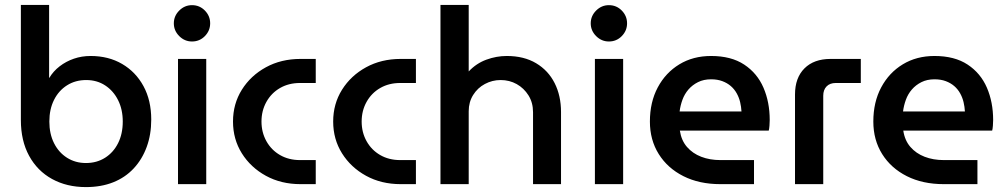

<svg xmlns="http://www.w3.org/2000/svg" viewBox="-20 -750 4103 782"><path d="M330 12Q252 12 192 -21Q132 -54 98.5 -115.5Q65 -177 65 -261V-730H180V-433H181Q197 -460 223 -480Q249 -500 281 -511Q313 -522 349 -522Q422 -522 477.5 -489.5Q533 -457 564.5 -399Q596 -341 596 -263Q596 -202 577.5 -151.5Q559 -101 524.5 -64Q490 -27 441 -7.5Q392 12 330 12ZM330 -86Q374 -86 408 -107.5Q442 -129 461 -167Q480 -205 480 -255Q480 -304 461 -342Q442 -380 408.5 -402Q375 -424 331 -424Q287 -424 253 -402.5Q219 -381 200 -343Q181 -305 181 -255Q181 -205 200 -167Q219 -129 253 -107.5Q287 -86 330 -86Z M705 0V-510H820V0ZM762 -581Q732 -581 710 -603Q688 -625 688 -655Q688 -685 710 -707Q732 -729 762 -729Q793 -729 814.5 -707Q836 -685 836 -655Q836 -625 814.5 -603Q793 -581 762 -581Z M1204 0Q1125 0 1063 -34Q1001 -68 965 -125.5Q929 -183 929 -255Q929 -327 965 -384.5Q1001 -442 1063 -476Q1125 -510 1204 -510H1266V-412H1202Q1156 -412 1120.5 -391.5Q1085 -371 1065 -335Q1045 -299 1045 -255Q1045 -211 1065 -175Q1085 -139 1120.5 -118.5Q1156 -98 1202 -98H1266V0Z M1612 0Q1533 0 1471 -34Q1409 -68 1373 -125.5Q1337 -183 1337 -255Q1337 -327 1373 -384.5Q1409 -442 1471 -476Q1533 -510 1612 -510H1674V-412H1610Q1564 -412 1528.5 -391.5Q1493 -371 1473 -335Q1453 -299 1453 -255Q1453 -211 1473 -175Q1493 -139 1528.5 -118.5Q1564 -98 1610 -98H1674V0Z M1774 0V-730H1889V-459Q1920 -492 1961 -507Q2002 -522 2044 -522Q2114 -522 2163.5 -492.5Q2213 -463 2239 -411.5Q2265 -360 2265 -294V0H2151V-293Q2151 -332 2132.5 -361.5Q2114 -391 2084.5 -407.5Q2055 -424 2019 -424Q1985 -424 1955 -408Q1925 -392 1907 -363Q1889 -334 1889 -297V0Z M2403 0V-510H2518V0ZM2460 -581Q2430 -581 2408 -603Q2386 -625 2386 -655Q2386 -685 2408 -707Q2430 -729 2460 -729Q2491 -729 2512.5 -707Q2534 -685 2534 -655Q2534 -625 2512.5 -603Q2491 -581 2460 -581Z M2914 0Q2828 0 2763.5 -32.5Q2699 -65 2663 -122.5Q2627 -180 2627 -255Q2627 -334 2659 -394Q2691 -454 2747 -488Q2803 -522 2876 -522Q2958 -522 3011 -487Q3064 -452 3089.5 -393Q3115 -334 3115 -261Q3115 -251 3114 -238Q3113 -225 3111 -218H2749Q2755 -178 2778 -151.5Q2801 -125 2836 -111.5Q2871 -98 2914 -98H3051V0ZM2748 -296H3000Q2999 -315 2994.5 -334Q2990 -353 2980.5 -370Q2971 -387 2956.5 -399.5Q2942 -412 2922 -419.5Q2902 -427 2876 -427Q2846 -427 2823 -415.5Q2800 -404 2784 -385.5Q2768 -367 2759.5 -343.5Q2751 -320 2748 -296Z M3218 0V-365Q3218 -433 3256.5 -471.5Q3295 -510 3363 -510H3486V-412H3384Q3360 -412 3346.5 -398Q3333 -384 3333 -360V0Z M3824 0Q3738 0 3673.5 -32.5Q3609 -65 3573 -122.5Q3537 -180 3537 -255Q3537 -334 3569 -394Q3601 -454 3657 -488Q3713 -522 3786 -522Q3868 -522 3921 -487Q3974 -452 3999.5 -393Q4025 -334 4025 -261Q4025 -251 4024 -238Q4023 -225 4021 -218H3659Q3665 -178 3688 -151.5Q3711 -125 3746 -111.5Q3781 -98 3824 -98H3961V0ZM3658 -296H3910Q3909 -315 3904.5 -334Q3900 -353 3890.5 -370Q3881 -387 3866.5 -399.5Q3852 -412 3832 -419.5Q3812 -427 3786 -427Q3756 -427 3733 -415.5Q3710 -404 3694 -385.5Q3678 -367 3669.5 -343.5Q3661 -320 3658 -296Z"/></svg>

Font: MuseoModerno Thin Medium
Style: Regular
Weight: 500
Version: Version 1.003